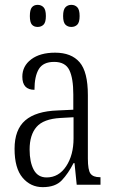

<svg xmlns="http://www.w3.org/2000/svg" viewBox="-20 -761 469 791"><path d="M156 10Q106 10 73 -29Q40 -68 40 -148Q40 -227 84 -265Q128 -303 218 -306L282 -309V-372Q282 -439 265.5 -472.5Q249 -506 203 -506Q158 -506 140 -476.5Q122 -447 122 -391Q72 -391 72 -445Q72 -489 108.5 -516.5Q145 -544 207 -544Q274 -544 308 -504.5Q342 -465 342 -369V-108Q342 -60 353 -45.5Q364 -31 391 -31H394V0H296L287 -89H283Q261 -46 234.5 -18Q208 10 156 10ZM172 -30Q222 -30 252.5 -76Q283 -122 283 -191V-278L229 -275Q159 -271 130.5 -238Q102 -205 102 -145Q102 -93 119 -61.5Q136 -30 172 -30ZM274 -650Q259 -650 249.5 -659.5Q240 -669 240 -695Q240 -721 249.5 -731Q259 -741 274 -741Q289 -741 298.5 -731Q308 -721 308 -695Q308 -669 298.5 -659.5Q289 -650 274 -650ZM135 -650Q120 -650 111.5 -659.5Q103 -669 103 -695Q103 -721 111.5 -731Q120 -741 135 -741Q150 -741 159.5 -731Q169 -721 169 -695Q169 -669 159.5 -659.5Q150 -650 135 -650Z"/></svg>

Font: Noto Serif Ethiopic ExtraCondensed Light
Style: Regular
Weight: 300
Width: 2
Designer: Monotype Design Team
Foundry: Monotype Imaging Inc.
Version: Version 2.102; ttfautohint (v1.8.4.7-5d5b)